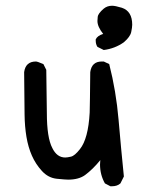

<svg xmlns="http://www.w3.org/2000/svg" viewBox="-20 -652 540 668"><path d="M370 -4H364L345 -14Q328 -44 328 -80L329 -95Q303 -63 276 -43Q254 -27 217 -27Q208 -27 178 -30Q148 -33 126 -57Q104 -81 91 -110.5Q78 -140 72 -176Q66 -212 65.5 -253.5Q65 -295 64 -401Q69 -438 105 -438Q110 -438 131 -429L141 -409L143 -259Q143 -173 162 -137Q178 -104 207 -104Q214 -104 227 -107Q240 -110 258 -133Q287 -169 292 -260Q293 -291 294 -401Q299 -438 334 -438H341L360 -429Q384 -335 392.5 -235.5Q401 -136 411 -38L399 -14Q388 -4 370 -4ZM341 -478 319 -489Q313 -498 313 -511V-515Q319 -528 339 -534Q319 -559 319 -579Q319 -581 320 -593Q321 -605 341 -622Q353 -632 370 -632Q381 -632 404 -625Q440 -613 440 -566Q440 -557 436.5 -540.5Q433 -524 411 -505Q380 -483 341 -478Z"/></svg>

Font: Xiaolai Mono SC
Style: Regular
Weight: 400
Monospace: yes
Designer: LXGW / Nozomi Seto
Version: Version 3.113;September 30, 2024